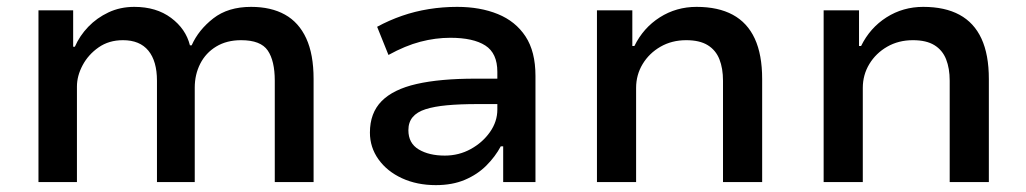

<svg xmlns="http://www.w3.org/2000/svg" viewBox="-20 -530 2988 559"><path d="M92 0V-500H193V-394H198Q212 -426 237 -452Q262 -478 296 -494Q330 -510 371 -510Q435 -510 478 -478Q521 -446 533 -398H538Q558 -443 601 -476.5Q644 -510 711 -510Q769 -510 809.5 -487.5Q850 -465 871.5 -418.5Q893 -372 893 -300V0H780V-295Q780 -353 759.5 -383Q739 -413 682 -413Q640 -413 609.5 -394.5Q579 -376 563 -344.5Q547 -313 547 -275V0H437V-295Q437 -352 412 -382.5Q387 -413 338 -413Q297 -413 267 -392Q237 -371 220.5 -340Q204 -309 204 -278V0Z M1249 9Q1194 9 1150.5 -11Q1107 -31 1082 -66Q1057 -101 1057 -144Q1057 -201 1091 -235.5Q1125 -270 1193 -285.5Q1261 -301 1364 -301H1445V-227H1371Q1319 -227 1281.5 -223.5Q1244 -220 1219 -212Q1194 -204 1181.5 -189Q1169 -174 1169 -151Q1169 -113 1199 -95Q1229 -77 1275 -77Q1316 -77 1350.5 -96Q1385 -115 1406.5 -145.5Q1428 -176 1428 -211V-321Q1428 -375 1393 -397.5Q1358 -420 1291 -420Q1248 -420 1204 -408.5Q1160 -397 1111 -370L1078 -452Q1113 -471 1150.5 -484Q1188 -497 1228.5 -503.5Q1269 -510 1311 -510Q1378 -510 1429.5 -489Q1481 -468 1510 -424Q1539 -380 1539 -309V0H1445V-104H1438Q1422 -74 1396 -48Q1370 -22 1333.5 -6.5Q1297 9 1249 9Z M1718 0V-500H1821V-396H1827Q1853 -449 1901 -479.5Q1949 -510 2008 -510Q2071 -510 2113.5 -487Q2156 -464 2177.5 -417.5Q2199 -371 2199 -300V0H2085V-295Q2085 -331 2074.5 -357.5Q2064 -384 2040.5 -398.5Q2017 -413 1978 -413Q1936 -413 1903 -394Q1870 -375 1851 -343.5Q1832 -312 1832 -274V0Z M2378 0V-500H2481V-396H2487Q2513 -449 2561 -479.5Q2609 -510 2668 -510Q2731 -510 2773.5 -487Q2816 -464 2837.5 -417.5Q2859 -371 2859 -300V0H2745V-295Q2745 -331 2734.5 -357.5Q2724 -384 2700.5 -398.5Q2677 -413 2638 -413Q2596 -413 2563 -394Q2530 -375 2511 -343.5Q2492 -312 2492 -274V0Z"/></svg>

Font: Nunito Sans 6pt SemiBold
Style: Regular
Weight: 600
Version: Version 3.101;gftools[0.9.27]